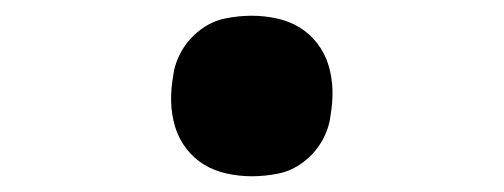

<svg xmlns="http://www.w3.org/2000/svg" viewBox="-20 -462 640 244"><path d="M300 -238Q284 -238 268 -241.5Q252 -245 239 -253Q226 -261 216.5 -273.5Q207 -286 202.5 -301Q198 -316 197.5 -332Q197 -348 200 -365Q202 -382 211 -397.5Q220 -413 234.5 -424Q249 -435 266 -438.5Q283 -442 300 -442Q316 -442 332 -438.5Q348 -435 361 -427Q374 -419 383.5 -406.5Q393 -394 397.5 -379Q402 -364 402.5 -348Q403 -332 400 -315Q398 -298 389 -282.5Q380 -267 365.5 -256Q351 -245 334 -241.5Q317 -238 300 -238Z"/></svg>

Font: Iosevka Curly XBdExObl
Style: Regular
Weight: 800
Width: 7
Italic angle: -9°
Monospace: yes
Designer: Belleve Invis
Foundry: Belleve Invis
Version: Version 11.1.0; ttfautohint (v1.8.3)